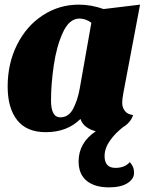

<svg xmlns="http://www.w3.org/2000/svg" viewBox="-20 -550 639 828"><path d="M540 149Q550 161 554 171Q558 181 558 196Q558 222 529.5 240Q501 258 450 258Q388 258 353.5 229.5Q319 201 319 146Q319 66 393 16Q369 10 351.5 -3Q334 -16 327 -37Q270 20 177 20Q95 20 54 -32Q13 -84 13 -177Q13 -276 53.5 -357Q94 -438 164.5 -484Q235 -530 320 -530Q373 -530 427 -511L584 -530L512 -149Q507 -122 507 -107Q507 -86 519 -71Q531 -56 554 -54Q544 -22 511 -2Q476 25 453.5 57.5Q431 90 431 123Q431 174 478 174Q518 174 540 149ZM374 -452Q349 -470 323 -470Q279 -470 251.5 -410.5Q224 -351 212 -269Q200 -187 200 -117Q200 -44 240 -44Q276 -44 295.5 -81Q315 -118 324 -169Z"/></svg>

Font: Sansita ExtraBold Italic
Style: Regular
Weight: 800
Italic angle: -11°
Designer: Pablo Cosgaya
Foundry: Omnibus-Type
Version: Version 1.006